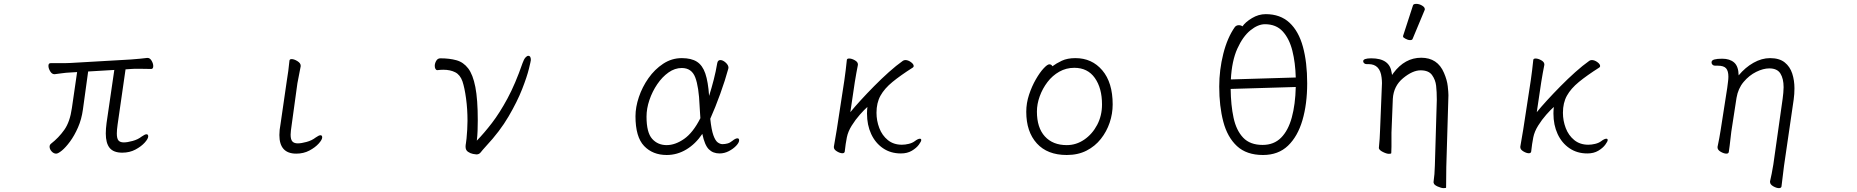

<svg xmlns="http://www.w3.org/2000/svg" viewBox="-20 -784 9583 991"><path d="M570 -423 435 -415 408 -219Q401 -168 382.5 -126Q364 -84 341.5 -53.5Q319 -23 299.5 -7Q280 9 270 9Q257 9 246.5 -2.5Q236 -14 236 -27Q236 -36 243 -42Q283 -73 312 -114Q341 -155 351 -226L378 -412L345 -410Q320 -409 296.5 -405.5Q273 -402 262 -401H261Q248 -401 239 -416Q230 -431 230 -444Q230 -458 241 -458H282Q296 -458 312.5 -458Q329 -458 344 -459L656 -477Q679 -479 703 -481Q727 -483 739 -485H742Q754 -485 762.5 -470.5Q771 -456 771 -443Q771 -428 760 -428Q752 -428 734 -428.5Q716 -429 696 -429Q686 -429 676 -429Q666 -429 657 -428L628 -426L587 -141Q585 -127 584 -115.5Q583 -104 583 -95Q583 -69 591.5 -59Q600 -49 619 -49Q637 -49 664.5 -56.5Q692 -64 711 -79Q728 -91 736 -91Q745 -91 745 -80Q745 -68 727 -48Q709 -28 679 -12Q649 4 611 4Q566 4 546 -20.5Q526 -45 526 -95Q526 -107 527 -120.5Q528 -134 530 -149Z M1460 -365Q1464 -388 1468 -418Q1472 -448 1474 -471Q1475 -479 1485 -479Q1498 -479 1515 -468.5Q1532 -458 1532 -445V-442L1515 -354L1485 -136Q1483 -122 1481.5 -110Q1480 -98 1480 -89Q1480 -64 1489 -54Q1498 -44 1517 -44Q1535 -44 1562.5 -51.5Q1590 -59 1609 -74Q1626 -86 1634 -86Q1643 -86 1643 -75Q1643 -63 1625 -43Q1607 -23 1577 -7Q1547 9 1509 9Q1422 9 1422 -87Q1422 -113 1428 -144Z M2237 -422Q2231 -422 2227.5 -428.5Q2224 -435 2224 -444Q2224 -457 2231.5 -470Q2239 -483 2253 -483Q2300 -483 2336 -473Q2372 -463 2396.5 -431Q2421 -399 2433.5 -335Q2446 -271 2446 -163Q2446 -135 2445 -108.5Q2444 -82 2441 -58Q2479 -97 2519 -149Q2559 -201 2599.5 -276Q2640 -351 2677 -458Q2684 -478 2692 -487Q2700 -496 2707 -496Q2720 -496 2720 -474Q2720 -470 2710 -429Q2700 -388 2675 -324Q2650 -260 2605 -183Q2560 -106 2489 -30Q2469 -8 2461 2.5Q2453 13 2439 13Q2435 13 2421.5 10.5Q2408 8 2395.5 -0.5Q2383 -9 2383 -27Q2383 -35 2385 -45.5Q2387 -56 2388 -69Q2390 -92 2391.5 -114.5Q2393 -137 2393 -160Q2393 -221 2385.5 -276Q2378 -331 2367 -364Q2355 -398 2329.5 -411Q2304 -424 2268 -424Q2261 -424 2253.5 -423.5Q2246 -423 2238 -422Z M3605 -93Q3570 -41 3522.5 -12.5Q3475 16 3421 16Q3349 16 3304.5 -30.5Q3260 -77 3260 -184Q3260 -231 3277.5 -283Q3295 -335 3327 -380.5Q3359 -426 3403 -455Q3447 -484 3499 -484Q3548 -484 3577 -465.5Q3606 -447 3620.5 -404.5Q3635 -362 3640 -289Q3653 -330 3664 -373Q3675 -416 3682 -458Q3685 -474 3698 -474Q3711 -474 3725.5 -461Q3740 -448 3740 -434Q3740 -433 3739.5 -432Q3739 -431 3739 -429Q3723 -370 3697.5 -299.5Q3672 -229 3646 -171Q3652 -114 3662 -86Q3672 -58 3684.5 -49Q3697 -40 3709 -40Q3722 -40 3735 -43.5Q3748 -47 3760 -57Q3776 -70 3786 -70Q3795 -70 3795 -60Q3795 -48 3780 -32Q3765 -16 3742 -4Q3719 8 3694 8Q3660 8 3638.5 -13.5Q3617 -35 3605 -93ZM3595 -174Q3594 -188 3593 -204Q3592 -220 3591 -237Q3587 -336 3568.5 -384.5Q3550 -433 3499 -433Q3463 -433 3430.5 -410Q3398 -387 3372.5 -349.5Q3347 -312 3332 -268Q3317 -224 3317 -182Q3317 -100 3346 -67.5Q3375 -35 3421 -35Q3465 -35 3511 -67Q3557 -99 3595 -174Z M4284 -27 4299 -115 4338 -369Q4341 -389 4345 -421.5Q4349 -454 4351 -475Q4352 -482 4363 -482Q4376 -482 4392 -473Q4408 -464 4408 -452V-449Q4405 -435 4400 -407Q4395 -379 4392 -360L4369 -205Q4390 -231 4422 -266Q4454 -301 4491.5 -339Q4529 -377 4567.5 -411.5Q4606 -446 4640 -470Q4643 -472 4646 -473Q4649 -474 4653 -474Q4667 -474 4681.5 -463.5Q4696 -453 4696 -443Q4696 -438 4691 -435Q4628 -395 4586.5 -361Q4545 -327 4524.5 -290Q4504 -253 4504 -202Q4504 -161 4518.5 -123Q4533 -85 4562.5 -61Q4592 -37 4635 -37Q4652 -37 4670.5 -41.5Q4689 -46 4701 -55Q4718 -68 4728 -68Q4735 -68 4735 -61Q4735 -54 4722.5 -37Q4710 -20 4686.5 -6Q4663 8 4630 8Q4577 8 4537.5 -19Q4498 -46 4476.5 -92.5Q4455 -139 4455 -198Q4455 -206 4455.5 -215Q4456 -224 4457 -232Q4441 -218 4418 -192Q4395 -166 4376 -135.5Q4357 -105 4351 -75Q4348 -61 4345 -40.5Q4342 -20 4340 -1Q4338 7 4328 7Q4316 7 4300 -2.5Q4284 -12 4284 -24Z M5412 -442Q5432 -457 5460.5 -470.5Q5489 -484 5531 -484Q5616 -484 5669.5 -421Q5723 -358 5723 -245Q5723 -197 5707.5 -151Q5692 -105 5662 -67Q5632 -29 5588 -6.5Q5544 16 5486 16Q5386 16 5331.5 -44Q5277 -104 5277 -207Q5277 -252 5291.5 -295.5Q5306 -339 5326.5 -374.5Q5347 -410 5366.5 -431Q5386 -452 5396 -452Q5407 -452 5412 -442ZM5486 -35Q5535 -35 5576.5 -63.5Q5618 -92 5643 -139.5Q5668 -187 5668 -245Q5668 -329 5631 -381.5Q5594 -434 5525 -434Q5483 -434 5447.5 -414Q5412 -394 5386.5 -360.5Q5361 -327 5346.5 -287Q5332 -247 5332 -208Q5332 -125 5373 -80Q5414 -35 5486 -35Z M6393 -648Q6408 -670 6442 -690.5Q6476 -711 6513 -711Q6588 -711 6635.5 -667Q6683 -623 6705 -542.5Q6727 -462 6727 -354Q6727 -247 6702.5 -163.5Q6678 -80 6628 -32Q6578 16 6499 16Q6414 16 6364.5 -30Q6315 -76 6294 -156Q6273 -236 6273 -337Q6273 -423 6294 -506.5Q6315 -590 6354 -645Q6362 -654 6374 -654Q6385 -654 6393 -648ZM6668 -384Q6666 -460 6650.5 -522Q6635 -584 6601 -621.5Q6567 -659 6509 -659Q6473 -659 6434 -627.5Q6395 -596 6366.5 -533Q6338 -470 6333 -374ZM6332 -325Q6333 -241 6347 -176Q6361 -111 6396.5 -73.5Q6432 -36 6497 -36Q6555 -36 6592 -73Q6629 -110 6647.5 -177.5Q6666 -245 6668 -335Z M7222 -599Q7273 -755 7273 -756Q7275 -764 7290 -764Q7305 -764 7319.5 -755.5Q7334 -747 7334 -737Q7334 -735 7334 -734L7271 -583Q7269 -577 7258 -577Q7247 -577 7234.5 -584Q7222 -591 7222 -594Q7222 -597 7222 -599ZM7379 157Q7385 116 7386 70L7396 -269Q7396 -311 7392.5 -341.5Q7389 -372 7371.5 -396.5Q7354 -421 7312.5 -421Q7271 -421 7222 -380.5Q7173 -340 7169 -274L7162 -99V-27Q7162 -16 7161 6Q7161 10 7149 10Q7137 10 7118 0.5Q7099 -9 7097 -19V-21Q7102 -69 7103 -109Q7113 -352 7113 -355Q7113 -368 7111 -384Q7103 -453 7044 -453H7034Q7026 -453 7021 -457.5Q7016 -462 7016 -468Q7016 -483 7058 -483Q7153 -483 7163 -409L7165 -397L7172 -407Q7231 -486 7315.5 -486Q7400 -486 7433 -408Q7449 -371 7452.5 -339Q7456 -307 7456 -292.5Q7456 -278 7445 78L7444 184Q7444 187 7431.5 187Q7419 187 7400 178.5Q7381 170 7380 160Z M7827 -27 7842 -115 7881 -369Q7884 -389 7888 -421.5Q7892 -454 7894 -475Q7895 -482 7906 -482Q7919 -482 7935 -473Q7951 -464 7951 -452V-449Q7948 -435 7943 -407Q7938 -379 7935 -360L7912 -205Q7933 -231 7965 -266Q7997 -301 8034.5 -339Q8072 -377 8110.5 -411.5Q8149 -446 8183 -470Q8186 -472 8189 -473Q8192 -474 8196 -474Q8210 -474 8224.5 -463.5Q8239 -453 8239 -443Q8239 -438 8234 -435Q8171 -395 8129.5 -361Q8088 -327 8067.5 -290Q8047 -253 8047 -202Q8047 -161 8061.5 -123Q8076 -85 8105.5 -61Q8135 -37 8178 -37Q8195 -37 8213.5 -41.5Q8232 -46 8244 -55Q8261 -68 8271 -68Q8278 -68 8278 -61Q8278 -54 8265.5 -37Q8253 -20 8229.5 -6Q8206 8 8173 8Q8120 8 8080.5 -19Q8041 -46 8019.5 -92.5Q7998 -139 7998 -198Q7998 -206 7998.5 -215Q7999 -224 8000 -232Q7984 -218 7961 -192Q7938 -166 7919 -135.5Q7900 -105 7894 -75Q7891 -61 7888 -40.5Q7885 -20 7883 -1Q7881 7 7871 7Q7859 7 7843 -2.5Q7827 -12 7827 -24Z M9116 152Q9120 135 9124.5 112.5Q9129 90 9133 65L9181 -274Q9183 -290 9184.5 -305Q9186 -320 9186 -334Q9186 -378 9169.5 -404.5Q9153 -431 9112 -431Q9081 -431 9044.5 -413Q9008 -395 8979.5 -361Q8951 -327 8943 -279L8916 -104Q8915 -95 8912.5 -74Q8910 -53 8907.5 -31.5Q8905 -10 8903 1Q8901 9 8891 9Q8878 9 8861.5 -0.5Q8845 -10 8845 -23V-26Q8849 -44 8854 -71Q8859 -98 8861 -112L8895 -330Q8897 -347 8899 -361.5Q8901 -376 8901 -388Q8901 -418 8889 -431.5Q8877 -445 8846 -445H8832Q8824 -445 8819 -450Q8814 -455 8814 -462Q8814 -473 8828.5 -477Q8843 -481 8869 -481Q8908 -481 8930.5 -461.5Q8953 -442 8954 -395Q8988 -436 9030.5 -460Q9073 -484 9116 -484Q9164 -484 9191.5 -462Q9219 -440 9230.5 -404.5Q9242 -369 9242 -328Q9242 -314 9241 -299Q9240 -284 9238 -270L9188 73L9175 179Q9173 187 9162 187Q9149 187 9132.5 177.5Q9116 168 9116 155Z"/></svg>

Font: Moon Stars Kai T Light
Style: Regular
Weight: 300
Designer: GuiWonder
Version: Version 1.101